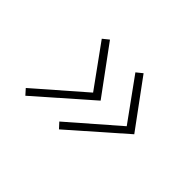

<svg xmlns="http://www.w3.org/2000/svg" viewBox="-80 -632 759 759"><g transform="rotate(45 300.0 -252.0)"><path d="M80.6 -78.1 281.7 -253.4 155.3 -428.2 180.7 -448.7 325.2 -252 101.1 -55.2ZM268.1 -78.1 469.7 -253.4 343.3 -428.2 368.7 -448.7 513.2 -252 289.1 -55.2Z"/></g></svg>

Font: Compagnon Light Italic
Style: Regular
Weight: 400
Italic angle: -12°
Designer: Valentin Papon
Foundry: Velvetyne Type Foundry
Version: Version 1.000;PS 001.000;hotconv 1.0.88;makeotf.lib2.5.64775